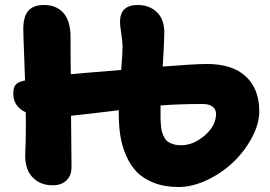

<svg xmlns="http://www.w3.org/2000/svg" viewBox="-20 -729 1082 768"><path d="M190.9 12.2Q139.2 12.2 108.4 -21.7Q77.6 -55.7 81.1 -119.1Q84.5 -192.9 83 -279.8Q33.2 -302.7 33.2 -355Q33.2 -375.5 40.3 -387Q47.4 -398.4 66.9 -403.8Q67.4 -403.8 72.3 -405.3Q77.1 -406.7 80.1 -407.2Q79.1 -445.3 77.1 -493.9Q75.2 -542.5 74.2 -571.5Q73.2 -600.6 73.2 -611.8Q73.2 -663.1 93.3 -686Q113.3 -709 157.2 -709Q205.6 -709 233.9 -677Q262.2 -645 262.2 -580.1Q262.2 -481 263.2 -432.1Q301.8 -436 464.8 -449.2Q470.2 -511.7 470.2 -544.9Q470.2 -562.5 465.1 -594.7Q460 -627 460 -641.1Q460 -709 530.8 -709Q577.1 -709 607.2 -680.7Q637.2 -652.3 637.2 -598.1Q637.2 -566.4 630.9 -462.9Q763.2 -473.1 807.1 -473.1Q910.2 -473.1 963.6 -422.9Q1017.1 -372.6 1017.1 -284.2Q1017.1 -233.9 988 -179.2Q959 -124.5 913.8 -81.1Q868.7 -37.6 809.3 -9.3Q750 19 693.8 19Q638.2 19 595.5 2.2Q552.7 -14.6 526.6 -41.7Q500.5 -68.8 483.9 -107.9Q467.3 -147 461.2 -187Q455.1 -227.1 455.1 -273.9V-288.1Q312 -270.5 264.2 -266.1Q266.1 -111.8 266.1 -61Q266.1 -26.9 245.8 -7.3Q225.6 12.2 190.9 12.2ZM622.1 -291Q622.1 -287.6 622.1 -280.3Q622.1 -261.2 622.3 -251.5Q622.6 -241.7 624 -225.1Q625.5 -208.5 628.4 -199.7Q631.3 -190.9 637.2 -179.4Q643.1 -168 651.6 -162.1Q660.2 -156.2 673.6 -152.1Q687 -147.9 704.1 -147.9Q753.4 -147.9 798.8 -187Q844.2 -226.1 844.2 -273.9Q844.2 -291 830.8 -302Q817.4 -313 791 -313Q691.9 -313 622.1 -307.1Z"/></svg>

Font: Shantell Sans Normal
Style: Regular
Weight: 800
Designer: Stephen Nixon, Anya Danilova, Shantell Martin
Foundry: Arrow Type
Version: Version 1.006;[559af2be0]